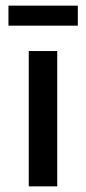

<svg xmlns="http://www.w3.org/2000/svg" viewBox="-20 -661 305 681"><path d="M183 0H82V-480H183ZM256 -641V-570H10V-641Z"/></svg>

Font: Arya
Style: Regular
Weight: 400
Designer: Eduardo Rodriguez Tunni, Modular Infotech
Foundry: Eduardo Rodriguez Tunni, Modular Infotech
Version: Version 1.002